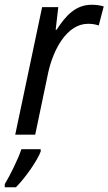

<svg xmlns="http://www.w3.org/2000/svg" viewBox="-46 -566 456 807"><path d="M18 0H102L156 -258C177 -357 235 -466 324 -466C340 -466 354 -464 369 -459L390 -539C374 -544 356 -546 339 -546C272 -546 230 -500 192 -441H188L199 -536H131ZM-26 208V221H21C61 181 112 107 125 71V61H44C30 104 -6 175 -26 208Z"/></svg>

Font: Noto Sans SemiCondensed
Style: Italic
Weight: 400
Width: 4
Italic angle: -12°
Designer: Monotype Design Team
Foundry: Monotype Imaging Inc.
Version: Version 2.013